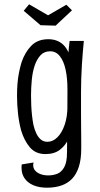

<svg xmlns="http://www.w3.org/2000/svg" viewBox="-20 -705 466 891"><path d="M198 166Q161 166 134.5 154.5Q108 143 94 122.5Q80 102 80 75Q80 70 80 66Q80 62 81 58L136 49Q135 52 134.5 55Q134 58 134 61Q134 76 143 86.5Q152 97 168 103Q184 109 204 109Q226 109 245.5 101.5Q265 94 278 71Q291 48 291 2Q291 -22 291.5 -62Q292 -102 292.5 -156Q293 -210 293 -276Q293 -308 293 -337.5Q293 -367 294 -395.5Q295 -424 297 -453Q299 -482 303 -515H369Q367 -494 364.5 -465Q362 -436 360 -404Q358 -372 357 -339.5Q356 -307 356 -278Q356 -221 356 -177.5Q356 -134 356.5 -102.5Q357 -71 357 -49.5Q357 -28 357 -14Q357 34 346 68.5Q335 103 314.5 124.5Q294 146 264.5 156Q235 166 198 166ZM191 10Q145 10 118.5 -21.5Q92 -53 78 -100Q68 -137 63.5 -179Q59 -221 59 -261Q59 -288 61 -315Q63 -342 68 -367.5Q73 -393 80 -416Q96 -463 125.5 -493Q155 -523 204 -523Q247 -523 274 -497Q301 -471 313.5 -411Q326 -351 326 -249L293 -291Q293 -342 284.5 -381.5Q276 -421 258 -444Q240 -467 213 -467Q185 -467 168 -448.5Q151 -430 141 -401Q131 -371 127.5 -334Q124 -297 124 -262Q124 -240 125 -216.5Q126 -193 128.5 -170Q131 -147 135 -126Q140 -104 148.5 -86Q157 -68 169.5 -57.5Q182 -47 200 -47Q225 -47 246 -67.5Q267 -88 280 -125.5Q293 -163 293 -213L326 -249Q326 -228 325 -195.5Q324 -163 318 -127.5Q312 -92 298 -61Q284 -30 258 -10Q232 10 191 10ZM238 -586 168 -588 90 -655 115 -685 203 -634 288 -683 314 -657Z"/></svg>

Font: Truculenta
Style: Regular
Weight: 400
Designer: Ivan Castro, Eva Sanz & Omnibus-Type Team
Foundry: Omnibus-Type
Version: Version 1.002